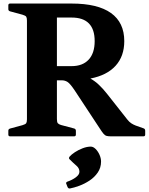

<svg xmlns="http://www.w3.org/2000/svg" viewBox="-20 -769 839 1083"><path d="M37 0Q27 0 27 -10V-32Q27 -41 37 -44L107 -63Q124 -68 128 -74.5Q132 -81 132 -96V-653Q132 -668 128 -674.5Q124 -681 107 -686L37 -705Q27 -708 27 -717V-739Q27 -749 37 -749H384Q531 -749 606 -695.5Q681 -642 681 -537Q681 -452 632 -398Q583 -344 490 -326Q515 -312 538 -290.5Q561 -269 586 -237L698 -95Q709 -81 720.5 -73.5Q732 -66 745 -61L790 -45Q799 -42 799 -31V-10Q799 0 789 0H605Q590 0 581 -2.5Q572 -5 563.5 -15Q555 -25 541 -47L400 -261Q375 -298 360.5 -307Q346 -316 328 -316H301V-98Q301 -80 306 -74Q311 -68 324 -64L399 -44Q408 -41 408 -31V-10Q408 0 398 0ZM384 -670H301V-396H384Q446 -396 480 -432.5Q514 -469 514 -537Q514 -670 384 -670ZM375 294Q366 296 361 286L354 268Q350 261 359 256Q388 246 408 231Q428 216 428 200Q428 180 411.5 166Q395 152 373 130Q366 124 372 115Q382 103 402.5 89.5Q423 76 447 67Q471 58 492 58Q506 58 519.5 71.5Q533 85 541.5 104.5Q550 124 550 142Q550 177 531.5 204Q513 231 485 249.5Q457 268 427 279Q397 290 375 294Z"/></svg>

Font: Hahmlet
Style: Bold
Weight: 700
Designer: Minjoo Ham & Mark Frömberg
Foundry: hypertype
Version: Version 1.002; ttfautohint (v1.8.3)